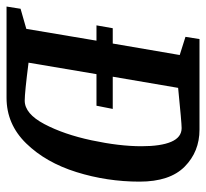

<svg xmlns="http://www.w3.org/2000/svg" viewBox="-44 -604 645 602"><g transform="rotate(90 279.0 -302.5)"><path d="M547 -417Q547 -315 517 -219Q487 -123 427 -61.5Q367 0 284 0H-2L5 -44L68 -62L105 -282H57L66 -333H114L150 -543L93 -561L100 -605H384Q453 -605 500 -558.5Q547 -512 547 -417ZM436 -423Q436 -484 422 -516.5Q408 -549 379 -549Q363 -549 253 -538L218 -333H319L309 -282H210L174 -69Q268 -57 293 -57Q334 -57 366.5 -118.5Q399 -180 417.5 -267Q436 -354 436 -423Z"/></g></svg>

Font: Grenze Medium
Style: Italic
Weight: 500
Italic angle: -10°
Designer: Renata Polastri
Foundry: Omnibus-Type
Version: Version 1.002; ttfautohint (v1.8)